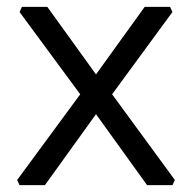

<svg xmlns="http://www.w3.org/2000/svg" viewBox="-20 -540 560 560"><path d="M30 -15 214 -265 37 -505 44 -520H118L260 -323L402 -520H476L483 -505L307 -265L490 -15L483 0H409L260 -207L111 0H37Z"/></svg>

Font: Oxanium ExtraLight
Style: Regular
Weight: 400
Version: Version 2.000